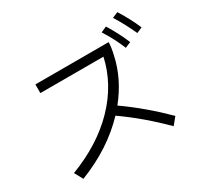

<svg xmlns="http://www.w3.org/2000/svg" viewBox="-177 -1070 1354 1305"><g transform="rotate(-30 500.0 -418.0)"><path d="M889 -851Q943 -766 980 -679L936 -660Q891 -758 844 -832ZM818 -612Q783 -699 728 -785L773 -805Q828 -716 863 -631ZM572 -301Q732 -188 878 -43L833 12Q684 -137 526 -248Q368 -81 123 15L87 -51Q320 -140 467 -292Q614 -444 656 -636H161V-704H736Q736 -667 722 -607Q687 -444 572 -301Z"/></g></svg>

Font: IBM Plex Sans SC
Style: Regular
Weight: 400
Designer: Mike Abbink; Paul van der Laan; Pieter van Rosmalen; Eunyou Noh; Wujin Sim; Chorong Kim; Dohee Lee; Yejin We; Jinhee Kim
Foundry: Sandoll Inc.
Version: Version 1.000